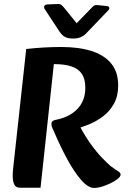

<svg xmlns="http://www.w3.org/2000/svg" viewBox="-20 -923 637 952"><path d="M447 9Q417 9 382.5 -30.5Q348 -70 313.5 -133.5Q279 -197 248 -270Q244 -279 239.5 -288.5Q235 -298 235 -308Q235 -319 242 -323.5Q249 -328 257 -329Q325 -342 364 -383Q403 -424 403 -488Q403 -531 386 -556.5Q369 -582 335 -593.5Q301 -605 251 -605H247L181 8H80Q59 8 51 -8Q43 -24 43 -51Q43 -71 46 -96L110 -680Q154 -685 197.5 -687.5Q241 -690 284 -690Q371 -690 434 -670Q497 -650 531.5 -608Q566 -566 566 -499Q566 -446 544.5 -408Q523 -370 489.5 -345Q456 -320 418 -305Q380 -290 347 -282L353 -342Q389 -267 423.5 -218Q458 -169 486 -140.5Q514 -112 528 -100Q553 -81 565.5 -74Q578 -67 578 -57Q578 -48 564 -36.5Q550 -25 528.5 -14.5Q507 -4 485 2.5Q463 9 447 9ZM517 -872Q524 -880 521.5 -886Q519 -892 509 -893L462 -898Q454 -899 448.5 -896Q443 -893 438 -888L360 -808L296 -887Q292 -892 285 -898Q278 -904 263 -903L215 -901Q203 -900 200 -893.5Q197 -887 201 -879L276 -765Q289 -746 304 -739Q319 -732 342 -732Q365 -732 380 -738.5Q395 -745 404 -754Z"/></svg>

Font: Alkatra SemiBold
Style: Regular
Weight: 600
Designer: Suman Bhandary
Version: Version 1.100;gftools[0.9.22]